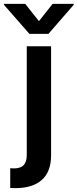

<svg xmlns="http://www.w3.org/2000/svg" viewBox="-78 -768 398 987"><path d="M184.6 -530.3V30.3Q184.6 114.7 137 157Q89.4 199.2 0 199.2Q-15.6 199.2 -25.4 198.2V96.7Q-18.6 97.7 -6.8 97.7Q28.3 97.7 43.9 80.6Q59.6 63.5 59.6 29.3V-530.3ZM122.1 -659.2 192.4 -748H300.8V-743.2L170.9 -593.8H73.2L-57.6 -743.2V-748H51.8Z"/></svg>

Font: Pretendard SemiBold
Style: Regular
Weight: 600
Designer: Base glyphs from Inter by Rasmus Andersson; Hangeul glyphs from Noto Sans CJK(Source Han Sans) by Jang Soo-young and Kan
Foundry: Kil Hyung-jin
Version: Version 1.309